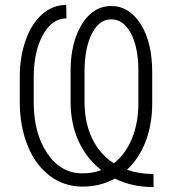

<svg xmlns="http://www.w3.org/2000/svg" viewBox="-20 -741 684 773"><path d="M320.3 -330.1Q320.3 -249.5 350.1 -185.5Q379.9 -121.6 438 -83.5Q485.8 -120.6 511.5 -183.6Q537.1 -246.6 537.1 -325.7V-455.6Q537.1 -549.8 507.1 -606.4Q477.1 -663.1 427.7 -663.1Q379.4 -663.1 349.9 -605.2Q320.3 -547.4 320.3 -452.1ZM598.1 12.2Q511.7 12.2 442.4 -22Q383.8 10.3 312.5 10.3Q238.3 10.3 180.7 -33Q123 -76.2 91.3 -154.5Q59.6 -232.9 59.6 -331.1V-430.7Q59.6 -512.7 83.5 -579.6Q107.4 -646.5 150.1 -683.8Q192.9 -721.2 246.6 -721.2L247.6 -667Q189.5 -667 152.6 -600.1Q115.7 -533.2 115.7 -427.7V-330.1Q115.7 -204.6 170.2 -123.8Q224.6 -43 312.5 -43Q354 -43 387.7 -56.2Q328.6 -102.1 296.4 -172.6Q264.2 -243.2 264.2 -331.1V-455.1Q264.2 -569.8 309.6 -643.3Q355 -716.8 427.7 -716.8Q500.5 -716.8 546.6 -643.6Q592.8 -570.3 592.8 -450.7V-325.7Q592.8 -239.7 566.2 -171.1Q539.6 -102.5 491.2 -57.6Q539.6 -40.5 598.1 -40.5Z"/></svg>

Font: MAUL Condensed Light
Style: Light
Weight: 300
Designer: MAUL
Version: Version 2.137; 2017; ttfautohint (v1.8.3)